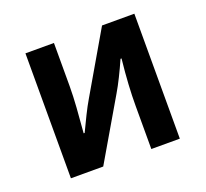

<svg xmlns="http://www.w3.org/2000/svg" viewBox="-92 -600 759 709"><g transform="rotate(-20 287.0 -245.5)"><path d="M73 -491V0H200L338 -236C356 -266 378 -311 396 -352H400C392 -278 389 -220 389 -170V0H501V-491H374L236 -254C218 -224 196 -178 178 -140H174C180 -212 185 -268 185 -322V-491Z"/></g></svg>

Font: DAIFUKU Sans Semibold
Style: Regular
Weight: 600
Designer: Original font ‘Source Sans 3’ : Paul D. Hunt
Foundry: Daifuku
Version: Version 1.000